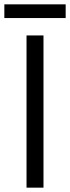

<svg xmlns="http://www.w3.org/2000/svg" viewBox="-37 -863 322 883"><path d="M85 -700H163V0H85ZM-17 -843H265V-780H-17Z"/></svg>

Font: Uncut Sans Variable
Style: Regular
Weight: 400
Designer: Kasper Nordkvist
Foundry: UNCUT.wtf
Version: Version 1.303;Glyphs 3.1.2 (3151)